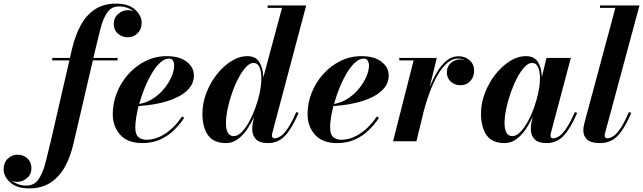

<svg xmlns="http://www.w3.org/2000/svg" viewBox="-227 -780 3550 1060"><path d="M61.5 -460H159L171 -511.5Q188.5 -585 219 -641Q249.5 -697 297.2 -728.5Q345 -760 414 -760Q482.5 -760 518.8 -727Q555 -694 555 -654.5Q555 -619 532.8 -596.5Q510.5 -574 478.5 -574Q447.5 -574 424.2 -594.2Q401 -614.5 401 -648.5Q401 -681.5 425 -702.8Q449 -724 480.5 -724Q495.5 -724 511.5 -716Q497 -728.5 476.5 -736.5Q456 -744.5 430 -744.5Q387.5 -744.5 364.5 -710.5Q341.5 -676.5 327.2 -619.5Q313 -562.5 296.5 -494.5L288.5 -460H422V-446.5H285.5L179 11.5Q162.5 84.5 131.5 140.5Q100.5 196.5 52 228.2Q3.5 260 -66.5 260Q-134.5 260 -170.8 227Q-207 194 -207 154.5Q-207 118 -184 96Q-161 74 -130 74Q-97.5 74 -75.5 94.5Q-53.5 115 -53.5 148.5Q-53.5 182.5 -77.8 203.2Q-102 224 -132.5 224Q-147 224 -161 217.5Q-146.5 230 -126.5 237.2Q-106.5 244.5 -81.5 244.5Q-38.5 244.5 -14.8 210.5Q9 176.5 23.8 119.8Q38.5 63 54.5 -5.5L156 -446.5H61.5Z M520 -76Q520 -38 537 -23.2Q554 -8.5 581.5 -8.5Q634.5 -8.5 686.5 -43Q738.5 -77.5 778 -137L790 -129.5Q766.5 -94 734 -62Q701.5 -30 658 -10Q614.5 10 559 10Q477.5 10 436.5 -36.2Q395.5 -82.5 395.5 -150Q395.5 -211.5 418.5 -268.8Q441.5 -326 482.5 -371.5Q523.5 -417 577.5 -443.5Q631.5 -470 693.5 -470Q764.5 -470 804 -439Q843.5 -408 843.5 -363Q843.5 -315.5 805.5 -279.8Q767.5 -244 698.8 -222.2Q630 -200.5 538 -194.5Q529.5 -161 524.8 -130.8Q520 -100.5 520 -76ZM705.5 -456.5Q681.5 -456.5 657.5 -434.5Q633.5 -412.5 611.8 -376Q590 -339.5 572 -295.2Q554 -251 541.5 -206Q583 -213 618.2 -236Q653.5 -259 679.5 -291Q705.5 -323 720 -356.5Q734.5 -390 734.5 -418Q734.5 -433.5 728 -445Q721.5 -456.5 705.5 -456.5Z M1421.5 -157Q1385.5 -72 1347.2 -31Q1309 10 1252 10Q1207 10 1186.2 -11.2Q1165.5 -32.5 1165.5 -68Q1165.5 -74.5 1166 -82.2Q1166.5 -90 1168 -97.5L1175.5 -135Q1158 -96 1135 -63Q1112 -30 1083.5 -10Q1055 10 1021 10Q952 10 921.2 -34Q890.5 -78 890.5 -152.5Q890.5 -210 912 -266.2Q933.5 -322.5 969.5 -368.5Q1005.5 -414.5 1049.5 -442.2Q1093.5 -470 1139 -470Q1184.5 -470 1205 -436.8Q1225.5 -403.5 1226.5 -352L1330 -736.5H1250.5V-750H1463.5L1276.5 -46.5Q1274.5 -39 1274.5 -31.5Q1274.5 -25.5 1277.8 -21Q1281 -16.5 1289 -16.5Q1305 -16.5 1323.2 -28.8Q1341.5 -41 1362.5 -72.5Q1383.5 -104 1408.5 -161ZM1216 -349Q1216 -386.5 1205.5 -409.5Q1195 -432.5 1172 -432.5Q1152 -432.5 1130.8 -409.5Q1109.5 -386.5 1089.8 -349.2Q1070 -312 1054.5 -267.8Q1039 -223.5 1029.8 -179.5Q1020.5 -135.5 1020.5 -100.5Q1020.5 -28.5 1064 -28.5Q1085 -28.5 1106.5 -49.8Q1128 -71 1147.5 -106.2Q1167 -141.5 1182.5 -183.8Q1198 -226 1207 -269.2Q1216 -312.5 1216 -349Z M1595.5 -76Q1595.5 -38 1612.5 -23.2Q1629.5 -8.5 1657 -8.5Q1710 -8.5 1762 -43Q1814 -77.5 1853.5 -137L1865.5 -129.5Q1842 -94 1809.5 -62Q1777 -30 1733.5 -10Q1690 10 1634.5 10Q1553 10 1512 -36.2Q1471 -82.5 1471 -150Q1471 -211.5 1494 -268.8Q1517 -326 1558 -371.5Q1599 -417 1653 -443.5Q1707 -470 1769 -470Q1840 -470 1879.5 -439Q1919 -408 1919 -363Q1919 -315.5 1881 -279.8Q1843 -244 1774.2 -222.2Q1705.5 -200.5 1613.5 -194.5Q1605 -161 1600.2 -130.8Q1595.5 -100.5 1595.5 -76ZM1781 -456.5Q1757 -456.5 1733 -434.5Q1709 -412.5 1687.2 -376Q1665.5 -339.5 1647.5 -295.2Q1629.5 -251 1617 -206Q1658.5 -213 1693.8 -236Q1729 -259 1755 -291Q1781 -323 1795.5 -356.5Q1810 -390 1810 -418Q1810 -433.5 1803.5 -445Q1797 -456.5 1781 -456.5Z M2056.5 -446.5H1977.5V-460H2184.5L2144.5 -296.5Q2162.5 -342.5 2186 -382Q2209.5 -421.5 2238.8 -445.5Q2268 -469.5 2303 -469.5Q2341.5 -469.5 2366 -447.2Q2390.5 -425 2390.5 -389Q2390.5 -355.5 2369.5 -332.5Q2348.5 -309.5 2315 -309.5Q2283 -309.5 2261.5 -329.5Q2240 -349.5 2240 -381Q2240 -412 2261.5 -432Q2283 -452 2315.5 -452Q2328 -452 2339.5 -449Q2323 -456.5 2302.5 -456.5Q2267.5 -456.5 2238 -429Q2208.5 -401.5 2184.8 -357.8Q2161 -314 2143.2 -264.5Q2125.5 -215 2113.5 -170.5L2072 0H1943Z M2959.5 -157Q2923.5 -72 2885.2 -31Q2847 10 2790 10Q2745 10 2724.2 -11.2Q2703.5 -32.5 2703.5 -68Q2703.5 -78 2704.2 -85.2Q2705 -92.5 2706 -97.5L2713.5 -135.5Q2696 -96 2673 -63Q2650 -30 2621.2 -10Q2592.5 10 2559 10Q2490 10 2459.2 -34Q2428.5 -78 2428.5 -152.5Q2428.5 -210 2450 -266.2Q2471.5 -322.5 2507.5 -368.5Q2543.5 -414.5 2587.5 -442.2Q2631.5 -470 2677 -470Q2722.5 -470 2742.8 -437.5Q2763 -405 2764.5 -355L2790 -460H2924.5L2814.5 -46.5Q2812.5 -39 2812.5 -31Q2812.5 -16.5 2827 -16.5Q2842.5 -16.5 2860.8 -28.8Q2879 -41 2900.2 -72.5Q2921.5 -104 2946.5 -161ZM2754 -349Q2754 -386.5 2743.5 -409.5Q2733 -432.5 2710 -432.5Q2690 -432.5 2668.8 -409.8Q2647.5 -387 2627.8 -349.5Q2608 -312 2592.5 -267.8Q2577 -223.5 2567.8 -179.8Q2558.5 -136 2558.5 -100.5Q2558.5 -28.5 2602 -28.5Q2623 -28.5 2644.2 -49.8Q2665.5 -71 2685.2 -106Q2705 -141 2720.5 -183.5Q2736 -226 2745 -269.2Q2754 -312.5 2754 -349Z M3258 -157Q3222.5 -72 3183.8 -31Q3145 10 3085.5 10Q3037 10 3015.2 -9Q2993.5 -28 2993.5 -59.5Q2993.5 -73.5 2996 -85.2Q2998.5 -97 3000.5 -105L3170.5 -736.5H3085.5V-750H3303.5L3114 -47.5Q3111.5 -38.5 3111.5 -31.5Q3111.5 -16.5 3126 -16.5Q3141.5 -16.5 3159.8 -28.8Q3178 -41 3199.2 -72.5Q3220.5 -104 3245 -161Z"/></svg>

Font: Bodoni* 16pt
Style: Bold Italic
Weight: 700
Italic angle: -13°
Version: Version 2.3